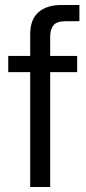

<svg xmlns="http://www.w3.org/2000/svg" viewBox="-20 -749 343 769"><path d="M101 0V-460H13V-525H101V-612Q101 -671 134 -700Q167 -729 226 -729H298V-664H243Q207 -664 194 -647.5Q181 -631 181 -602V-525H289V-460H181V0Z"/></svg>

Font: Mona Sans ExtraLight
Style: Regular
Weight: 200
Designer: Deni Anggara
Foundry: GitHub
Version: Version 2.000